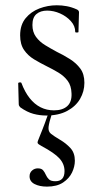

<svg xmlns="http://www.w3.org/2000/svg" viewBox="-20 -418 378 713"><path d="M100.4 -325.2Q100.4 -299.4 113.5 -281.3Q126.6 -263.2 147.4 -250.5Q168.2 -237.8 190.8 -225.6Q216.6 -213.2 239.8 -198.5Q263 -183.8 278.2 -163.4Q293.4 -143 293.4 -110.4Q293.4 -78.4 277.3 -50.7Q261.2 -23 229.4 -6Q197.6 11 151.6 11Q127.4 11 104 4.7Q80.6 -1.6 55.6 -19.2Q53.6 -21.2 51.6 -24.2Q49.6 -27.2 49.6 -31.2L47.6 -108.6Q47.6 -111.6 53.1 -112.1Q58.6 -112.6 59.6 -109.8Q72.2 -76.2 90.2 -53.5Q108.2 -30.8 130.9 -19.5Q153.6 -8.2 180.4 -8.2Q212.4 -8.2 229.8 -23.9Q247.2 -39.6 245.6 -71.2Q244.8 -100 231.1 -118.1Q217.4 -136.2 196.8 -148.5Q176.2 -160.8 153.8 -171.8Q129.2 -184 106.6 -197.6Q84 -211.2 69.4 -232.3Q54.8 -253.4 54.8 -286.8Q54.8 -325.6 75 -350.2Q95.2 -374.8 126.3 -386.6Q157.4 -398.4 191 -398.4Q209.8 -398.4 227.9 -395Q246 -391.6 264.4 -383.4Q273.4 -379.6 273.4 -372.4Q273.4 -356.4 272.4 -338.5Q271.4 -320.6 271.4 -299.4Q271.4 -297.2 265.4 -297.2Q259.4 -297.2 259.4 -299.4Q259.4 -321.6 243.1 -339.6Q226.8 -357.6 203 -368.1Q179.2 -378.6 155 -378.6Q130.6 -378.6 115.5 -366Q100.4 -353.4 100.4 -325.2ZM173.4 2Q162 37.4 160.3 53.8Q158.6 70.2 169.3 78.8Q180 87.4 203.8 101.6Q224.8 113.8 241.4 131.7Q258 149.6 258 178.8Q258 200.4 247.6 222.4Q237.2 244.4 214.3 259.7Q191.4 275 154.4 275Q127.2 275 108.5 265.5Q89.8 256 89.8 236.6Q89.8 223.4 99 215.3Q108.2 207.2 120.2 207.2Q134 207.2 140 214.3Q146 221.4 150.2 231.1Q154.4 240.8 161.7 247.9Q169 255 185.6 255Q219.6 255 219.6 217.4Q219.6 191.4 201.2 170.8Q182.8 150.2 134.2 124.2Q120.8 117.2 119.7 112.8Q118.6 108.4 125.2 93.8Q132.8 75.4 137 64.4Q141.2 53.4 146.3 40.2Q151.4 27 160.4 1Z"/></svg>

Font: Cormorant Light
Style: Regular
Weight: 300
Designer: Christian Thalmann (Catharsis Fonts)
Foundry: Catharsis Fonts
Version: Version 4.000